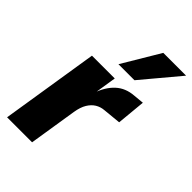

<svg xmlns="http://www.w3.org/2000/svg" viewBox="-224 -836 923 923"><g transform="rotate(45 237.5 -375.0)"><path d="M8 0 87 -498H242L223 -378H220Q240 -436 276 -469Q312 -502 367 -506L420 -511L406 -364L314 -355Q290 -353 270.5 -341Q251 -329 237 -306Q223 -283 217 -246L178 0ZM206 -559 320 -750H475L315 -559Z"/></g></svg>

Font: Nunito Sans 10pt Condensed Black
Style: Italic
Weight: 900
Width: 3
Italic angle: -9°
Designer: Vernon Adams
Foundry: Vernon Adams
Version: Version 3.101;gftools[0.9.27]